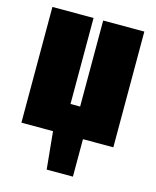

<svg xmlns="http://www.w3.org/2000/svg" viewBox="-108 -608 694 856"><g transform="rotate(15 239.0 -180.5)"><path d="M451.2 -534.2V0H311V172.9H189.9L172.9 0H26.9V-534.2H216.8V-137.2H261.2V-534.2Z"/></g></svg>

Font: Fira Sans Compressed Heavy
Style: Regular
Weight: 900
Width: 1
Designer: Carrois Corporate & Edenspiekermann AG
Foundry: Carrois Corporate GbR & Edenspiekermann AG
Version: Version 4.203;PS 004.203;hotconv 1.0.88;makeotf.lib2.5.64775